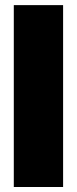

<svg xmlns="http://www.w3.org/2000/svg" viewBox="-20 -748 308 768"><path d="M232.4 -727.5V0H35.2V-727.5Z"/></svg>

Font: Inter Tight Black
Style: Regular
Weight: 900
Designer: Rasmus Andersson
Foundry: rsms
Version: Version 3.004; ttfautohint (v1.8.4.7-5d5b)